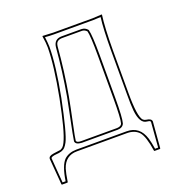

<svg xmlns="http://www.w3.org/2000/svg" viewBox="-139 -771 986 1035"><g transform="rotate(-20 354.0 -253.5)"><path d="M178.2 0Q111.8 0 89.8 66.9Q82.5 90.3 75.2 138.2L73.2 141.1H41L39.1 138.2L26.9 -11.2Q26.9 -27.8 54.7 -31.7Q56.6 -31.7 57.1 -32.2Q94.7 -36.6 97.2 -37.6Q106 -41.5 111.8 -46.9Q138.7 -73.7 170.9 -219.7Q178.2 -252.9 188 -300.8Q221.7 -477.1 222.2 -581.1Q222.2 -606 215.8 -645L216.8 -647.9Q218.3 -647.9 277.8 -645H503.9L556.2 -647.9L557.1 -645Q547.4 -576.7 546.9 -444.8V-200.2Q546.9 -64.5 570.3 -40Q578.1 -33.2 587.9 -32.2Q617.2 -28.8 618.2 -11.2L606 138.2L604 141.1H571.8L569.8 138.2Q557.1 53.2 533.7 26.4Q509.3 0.5 466.8 0ZM424.8 -43.9Q447.8 -44.9 453.1 -59.1Q460.9 -86.4 460.9 -200.2V-444.8Q460.9 -559.6 453.1 -587.9Q441.4 -600.6 426.8 -601.1H313Q280.3 -601.1 275.4 -574.7Q274.4 -570.3 273.9 -565.9Q263.2 -430.2 238.8 -293Q229 -239.7 210 -150.4Q192.4 -67.9 191.9 -56.2Q193.4 -43.9 219.2 -43.9ZM178.2 -9.8H466.8Q542 -9.8 565.9 68.8Q572.8 91.8 579.1 130.9H596.7L607.9 -11.2Q607.9 -18.1 599.6 -20Q593.8 -21.5 587.4 -22Q548.3 -25.4 540 -102.1Q536.6 -134.8 537.1 -200.2V-444.8Q537.1 -569.3 545.9 -636.7Q526.4 -635.3 503.9 -634.8H277.8Q252.4 -634.8 227.1 -637.2Q231.4 -603.5 231.9 -581.1Q231.9 -475.6 197.8 -298.8Q158.7 -107.4 136.2 -64.9Q127.9 -49.3 119.1 -40Q105 -24.9 66.4 -22.9Q61 -22.5 58.1 -22Q37.1 -18.1 37.1 -11.2L48.3 130.9H65.9Q79.1 43.5 108.9 14.6Q135.7 -9.3 178.2 -9.8ZM424.8 -34.2H219.2Q183.6 -36.1 182.1 -56.2Q182.1 -65.4 213.9 -219.2Q222.7 -260.7 229 -294.9Q252.9 -432.1 264.2 -566.9Q269.5 -610.4 313 -610.8H426.8Q447.8 -609.9 460.9 -594.2L461.9 -592.8L462.4 -590.8Q470.7 -561.5 471.2 -444.8V-200.2Q471.2 -85.9 462.4 -56.2Q453.6 -34.7 424.8 -34.2Z"/></g></svg>

Font: Linux Biolinum Outline O
Style: Bold
Weight: 700
Designer: Philipp H. Poll
Foundry: Philipp H. Poll
Version: Version 0.9.2